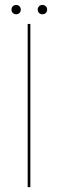

<svg xmlns="http://www.w3.org/2000/svg" viewBox="-20 -774 277 794"><path d="M94.5 0H105.5V-675H94.5ZM47 -715Q55 -715 60.5 -720.5Q66 -726 66 -734Q66 -742.5 60.5 -748Q55 -753.5 47 -753.5Q38.5 -753.5 33 -748Q27.5 -742.5 27.5 -734Q27.5 -726 33 -720.5Q38.5 -715 47 -715ZM155 -715Q164 -715 169.5 -720.5Q175 -726 175 -734Q175 -742.5 169.5 -748Q164 -753.5 155 -753.5Q147 -753.5 141.5 -748Q136 -742.5 136 -734Q136 -726 141.5 -720.5Q147 -715 155 -715Z"/></svg>

Font: Anybody SemiExpanded Thin
Style: Regular
Weight: 250
Width: 6
Version: Version 1.113;gftools[0.9.25]